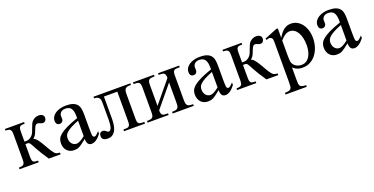

<svg xmlns="http://www.w3.org/2000/svg" viewBox="-25 -1124 3902 2005"><g transform="rotate(-20 1925.5 -121.5)"><path d="M348.1 0Q314 -49.8 292 -86.2Q270 -122.6 256.3 -147.7Q242.7 -172.9 234.6 -188.2Q226.6 -203.6 220.2 -211.9Q213.9 -220.2 206.8 -223.1Q199.7 -226.1 187.5 -226.1Q185.1 -226.1 181.9 -225.8Q178.7 -225.6 176.3 -225.6Q173.3 -225.1 169.9 -225.1V-84.5Q169.9 -62 172.9 -49.1Q175.8 -36.1 183.1 -29.3Q190.4 -22.5 203.1 -20.5Q215.8 -18.6 235.8 -18.6V0H22.9V-18.6Q43 -18.6 55.7 -21.5Q68.4 -24.4 75.7 -31.7Q83 -39.1 85.7 -51.8Q88.4 -64.5 88.4 -84.5V-362.8Q88.4 -382.8 85.7 -395.8Q83 -408.7 75.7 -416Q68.4 -423.3 55.7 -426.3Q43 -429.2 22.9 -429.2V-447.3H235.8V-429.2Q215.8 -429.2 203.1 -427.2Q190.4 -425.3 183.1 -418.5Q175.8 -411.6 172.9 -398.4Q169.9 -385.3 169.9 -362.8V-254.4Q172.9 -253.9 175.8 -253.9Q178.2 -253.4 180.7 -253.4H185.5Q204.6 -253.4 220.7 -259.5Q236.8 -265.6 252.4 -280.3Q267.6 -293.9 276.6 -315.2Q285.6 -336.4 293.5 -358.6Q301.3 -380.9 310.3 -401.4Q319.3 -421.9 334 -434.1Q348.6 -446.3 364.5 -453.1Q380.4 -460 401.4 -460Q426.8 -460 442.4 -448Q458 -436 458 -414.1Q458 -405.8 455.3 -397.9Q452.6 -390.1 447.5 -383.8Q442.4 -377.4 435.1 -373.8Q427.7 -370.1 418 -370.1Q408.7 -370.1 401.9 -372.6Q395 -375 388.7 -377.9Q382.3 -380.9 375.5 -383.3Q368.7 -385.7 359.9 -385.7Q347.7 -385.7 339.1 -374.8Q330.6 -363.8 323.5 -347.4Q316.4 -331.1 309.6 -312.3Q302.7 -293.5 293.5 -278.3Q291.5 -274.4 287.1 -269.8Q282.7 -265.1 278.3 -260.3Q272.9 -254.9 266.6 -249Q272 -247.1 277.8 -243.7Q283.2 -240.7 289.3 -236.1Q295.4 -231.4 301.3 -224.1Q316.9 -205.6 330.6 -184.1Q344.2 -162.6 356.4 -141.6Q368.7 -120.6 379.4 -101.3Q390.1 -82 400.4 -67.4Q412.1 -50.3 420.4 -41.3Q428.7 -32.2 437 -27.6Q445.3 -22.9 455.1 -21.5Q464.8 -20 479.5 -18.6V0Z M770.5 -267.6Q713.9 -245.6 680.9 -227.3Q647.9 -209 630.9 -192.4Q613.8 -175.8 609.1 -160.4Q604.5 -145 604.5 -128.9Q604.5 -111.3 609.9 -96.7Q615.2 -82 624.3 -71Q633.3 -60.1 645.8 -53.7Q658.2 -47.4 672.4 -46.9Q691.4 -45.9 715.6 -58.6Q739.7 -71.3 770.5 -96.2ZM929.7 -64.5Q874.5 8.3 822.8 8.3Q812 8.3 802.5 4.9Q793 1.5 785.9 -6.8Q778.8 -15.1 774.7 -29.1Q770.5 -43 770.5 -64.5Q741.2 -41.5 721.9 -27.1Q702.6 -12.7 687.7 -4.9Q672.9 2.9 659.4 5.6Q646 8.3 628.4 8.3Q604.5 8.3 585 0.2Q565.4 -7.8 551.3 -22.7Q537.1 -37.6 529.3 -58.8Q521.5 -80.1 521.5 -106Q521.5 -130.9 530.5 -153.3Q539.6 -175.8 566.4 -198.5Q593.3 -221.2 642.1 -245.1Q690.9 -269 770.5 -296.4V-314.9Q770.5 -347.2 765.4 -369.1Q760.3 -391.1 750 -405Q739.7 -418.9 723.9 -425Q708 -431.2 687 -431.2Q656.2 -431.2 638.7 -415.3Q621.1 -399.4 619.6 -376.5L620.6 -347.2Q621.6 -326.2 610.1 -313.7Q598.6 -301.3 580.1 -301.3Q560.5 -301.3 549.8 -313.7Q539.1 -326.2 539.1 -348.1Q539.1 -374.5 552.5 -395.3Q565.9 -416 588.6 -430.4Q611.3 -444.8 640.9 -452.4Q670.4 -460 702.6 -460Q751 -460 780.5 -449.2Q810.1 -438.5 826.2 -418.7Q842.3 -398.9 847.4 -370.8Q852.5 -342.8 852.5 -307.6V-155.3Q852.5 -124 853.5 -104Q854.5 -84 855 -77.1Q857.4 -64 862.3 -58.6Q867.2 -53.2 876.5 -53.2Q880.9 -53.2 884.5 -54.2Q888.2 -55.2 893.8 -59.3Q899.4 -63.5 907.7 -71.3Q916 -79.1 929.7 -92.8Z M1183.6 0V-18.6Q1206.1 -18.6 1220.9 -20Q1235.8 -21.5 1244.1 -28.1Q1252.4 -34.7 1255.9 -47.9Q1259.3 -61 1259.3 -84.5V-412.1H1110.4V-168.5Q1110.4 -139.6 1106.7 -107.4Q1103 -75.2 1091.3 -48.1Q1079.6 -21 1057.6 -3.2Q1035.6 14.6 999 14.6Q971.7 14.6 953.9 3.2Q936 -8.3 936 -35.6Q936 -57.6 946.5 -68.4Q957 -79.1 974.1 -79.1Q986.3 -79.1 994.1 -74.7Q1002 -70.3 1008.1 -65.2Q1014.2 -60.1 1019.8 -55.7Q1025.4 -51.3 1033.2 -51.3Q1044.9 -51.3 1052.7 -60.3Q1060.5 -69.3 1065.2 -85.2Q1069.8 -101.1 1072 -122.6Q1074.2 -144 1074.2 -168.5V-358.9Q1074.2 -376.5 1071 -389.6Q1067.9 -402.8 1060.1 -411.6Q1052.2 -420.4 1039.6 -424.8Q1026.9 -429.2 1007.3 -429.2V-447.3H1417V-429.2H1397Q1379.9 -429.2 1368.9 -423.8Q1357.9 -418.5 1351.8 -409.7Q1345.7 -400.9 1343.3 -389.9Q1340.8 -378.9 1340.8 -367.7V-84.5Q1340.8 -60.5 1344 -47.4Q1347.2 -34.2 1355.7 -27.8Q1364.3 -21.5 1379.2 -20Q1394 -18.6 1417 -18.6V0Z M1724.6 0V-18.6Q1748 -18.6 1762.7 -21.5Q1777.3 -24.4 1785.9 -32.7Q1794.4 -41 1797.4 -55.7Q1800.3 -70.3 1800.3 -93.8V-317.9L1603 -79.1Q1603 -56.2 1607.2 -43.7Q1611.3 -31.2 1620.6 -25.6Q1629.9 -20 1644.5 -19.3Q1659.2 -18.6 1679.7 -18.6V0H1446.3V-18.6Q1470.2 -18.6 1484.9 -21.5Q1499.5 -24.4 1507.6 -32.7Q1515.6 -41 1518.3 -55.7Q1521 -70.3 1521 -93.8V-361.8Q1521 -384.8 1517.6 -398.2Q1514.2 -411.6 1505.6 -418.5Q1497.1 -425.3 1482.7 -427.2Q1468.3 -429.2 1446.3 -429.2V-447.3H1679.7V-429.2Q1657.7 -429.2 1643.1 -427.2Q1628.4 -425.3 1619.4 -418.5Q1610.4 -411.6 1606.7 -398.2Q1603 -384.8 1603 -361.8V-128.9L1800.3 -367.7Q1800.3 -390.1 1796.1 -402.6Q1792 -415 1783 -420.9Q1773.9 -426.8 1759.5 -428Q1745.1 -429.2 1724.6 -429.2V-447.3H1959V-429.2Q1937.5 -429.2 1922.9 -428.2Q1908.2 -427.2 1898.9 -421.4Q1889.6 -415.5 1885.7 -403.1Q1881.8 -390.6 1881.8 -367.7V-93.8Q1881.8 -69.8 1885 -54.9Q1888.2 -40 1896.7 -32Q1905.3 -23.9 1920.2 -21.2Q1935.1 -18.6 1959 -18.6V0Z M2258.3 -267.6Q2201.7 -245.6 2168.7 -227.3Q2135.7 -209 2118.7 -192.4Q2101.6 -175.8 2096.9 -160.4Q2092.3 -145 2092.3 -128.9Q2092.3 -111.3 2097.7 -96.7Q2103 -82 2112.1 -71Q2121.1 -60.1 2133.5 -53.7Q2146 -47.4 2160.2 -46.9Q2179.2 -45.9 2203.4 -58.6Q2227.5 -71.3 2258.3 -96.2ZM2417.5 -64.5Q2362.3 8.3 2310.5 8.3Q2299.8 8.3 2290.3 4.9Q2280.8 1.5 2273.7 -6.8Q2266.6 -15.1 2262.5 -29.1Q2258.3 -43 2258.3 -64.5Q2229 -41.5 2209.7 -27.1Q2190.4 -12.7 2175.5 -4.9Q2160.6 2.9 2147.2 5.6Q2133.8 8.3 2116.2 8.3Q2092.3 8.3 2072.8 0.2Q2053.2 -7.8 2039.1 -22.7Q2024.9 -37.6 2017.1 -58.8Q2009.3 -80.1 2009.3 -106Q2009.3 -130.9 2018.3 -153.3Q2027.3 -175.8 2054.2 -198.5Q2081.1 -221.2 2129.9 -245.1Q2178.7 -269 2258.3 -296.4V-314.9Q2258.3 -347.2 2253.2 -369.1Q2248 -391.1 2237.8 -405Q2227.5 -418.9 2211.7 -425Q2195.8 -431.2 2174.8 -431.2Q2144 -431.2 2126.5 -415.3Q2108.9 -399.4 2107.4 -376.5L2108.4 -347.2Q2109.4 -326.2 2097.9 -313.7Q2086.4 -301.3 2067.9 -301.3Q2048.3 -301.3 2037.6 -313.7Q2026.9 -326.2 2026.9 -348.1Q2026.9 -374.5 2040.3 -395.3Q2053.7 -416 2076.4 -430.4Q2099.1 -444.8 2128.7 -452.4Q2158.2 -460 2190.4 -460Q2238.8 -460 2268.3 -449.2Q2297.9 -438.5 2314 -418.7Q2330.1 -398.9 2335.2 -370.8Q2340.3 -342.8 2340.3 -307.6V-155.3Q2340.3 -124 2341.3 -104Q2342.3 -84 2342.8 -77.1Q2345.2 -64 2350.1 -58.6Q2355 -53.2 2364.3 -53.2Q2368.7 -53.2 2372.3 -54.2Q2376 -55.2 2381.6 -59.3Q2387.2 -63.5 2395.5 -71.3Q2403.8 -79.1 2417.5 -92.8Z M2766.1 0Q2731.9 -49.8 2710 -86.2Q2688 -122.6 2674.3 -147.7Q2660.6 -172.9 2652.6 -188.2Q2644.5 -203.6 2638.2 -211.9Q2631.8 -220.2 2624.8 -223.1Q2617.7 -226.1 2605.5 -226.1Q2603 -226.1 2599.9 -225.8Q2596.7 -225.6 2594.2 -225.6Q2591.3 -225.1 2587.9 -225.1V-84.5Q2587.9 -62 2590.8 -49.1Q2593.8 -36.1 2601.1 -29.3Q2608.4 -22.5 2621.1 -20.5Q2633.8 -18.6 2653.8 -18.6V0H2440.9V-18.6Q2460.9 -18.6 2473.6 -21.5Q2486.3 -24.4 2493.7 -31.7Q2501 -39.1 2503.7 -51.8Q2506.3 -64.5 2506.3 -84.5V-362.8Q2506.3 -382.8 2503.7 -395.8Q2501 -408.7 2493.7 -416Q2486.3 -423.3 2473.6 -426.3Q2460.9 -429.2 2440.9 -429.2V-447.3H2653.8V-429.2Q2633.8 -429.2 2621.1 -427.2Q2608.4 -425.3 2601.1 -418.5Q2593.8 -411.6 2590.8 -398.4Q2587.9 -385.3 2587.9 -362.8V-254.4Q2590.8 -253.9 2593.8 -253.9Q2596.2 -253.4 2598.6 -253.4H2603.5Q2622.6 -253.4 2638.7 -259.5Q2654.8 -265.6 2670.4 -280.3Q2685.5 -293.9 2694.6 -315.2Q2703.6 -336.4 2711.4 -358.6Q2719.2 -380.9 2728.3 -401.4Q2737.3 -421.9 2752 -434.1Q2766.6 -446.3 2782.5 -453.1Q2798.3 -460 2819.3 -460Q2844.7 -460 2860.4 -448Q2876 -436 2876 -414.1Q2876 -405.8 2873.3 -397.9Q2870.6 -390.1 2865.5 -383.8Q2860.4 -377.4 2853 -373.8Q2845.7 -370.1 2835.9 -370.1Q2826.7 -370.1 2819.8 -372.6Q2813 -375 2806.6 -377.9Q2800.3 -380.9 2793.5 -383.3Q2786.6 -385.7 2777.8 -385.7Q2765.6 -385.7 2757.1 -374.8Q2748.5 -363.8 2741.5 -347.4Q2734.4 -331.1 2727.5 -312.3Q2720.7 -293.5 2711.4 -278.3Q2709.5 -274.4 2705.1 -269.8Q2700.7 -265.1 2696.3 -260.3Q2690.9 -254.9 2684.6 -249Q2689.9 -247.1 2695.8 -243.7Q2701.2 -240.7 2707.3 -236.1Q2713.4 -231.4 2719.2 -224.1Q2734.9 -205.6 2748.5 -184.1Q2762.2 -162.6 2774.4 -141.6Q2786.6 -120.6 2797.4 -101.3Q2808.1 -82 2818.4 -67.4Q2830.1 -50.3 2838.4 -41.3Q2846.7 -32.2 2855 -27.6Q2863.3 -22.9 2873 -21.5Q2882.8 -20 2897.5 -18.6V0Z M3284.2 -194.3Q3284.2 -238.3 3275.6 -274.2Q3267.1 -310.1 3251.7 -335.7Q3236.3 -361.3 3214.6 -375.5Q3192.9 -389.6 3166.5 -389.6Q3151.9 -389.6 3139.2 -385.7Q3126.5 -381.8 3113.8 -373.8Q3101.1 -365.7 3088.1 -353.8Q3075.2 -341.8 3060.1 -325.2V-157.7Q3060.1 -105.5 3064.5 -86.4Q3067.4 -73.7 3075.4 -61Q3083.5 -48.3 3095.9 -38.6Q3108.4 -28.8 3125.7 -22.7Q3143.1 -16.6 3164.6 -16.6Q3192.9 -16.6 3215.3 -29.8Q3237.8 -43 3252.9 -66.7Q3268.1 -90.3 3276.1 -122.8Q3284.2 -155.3 3284.2 -194.3ZM3371.6 -240.7Q3371.6 -188 3356.7 -141.6Q3341.8 -95.2 3314.7 -60.3Q3287.6 -25.4 3250 -5.4Q3212.4 14.6 3166.5 14.6Q3155.8 14.6 3143.6 13.7Q3131.3 12.7 3118.2 8.5Q3105 4.4 3090.3 -3.7Q3075.7 -11.7 3060.1 -25.9V111.8Q3060.1 138.2 3061.8 154.5Q3063.5 170.9 3071 180.2Q3078.6 189.5 3093.8 193.4Q3108.9 197.3 3135.7 198.2V216.8H2899.9V198.2Q2927.2 197.3 2942.9 193.6Q2958.5 189.9 2966.3 180.4Q2974.1 170.9 2976.1 154.1Q2978 137.2 2978 109.4V-315.9Q2978 -334 2977.8 -346.2Q2977.5 -358.4 2976.1 -366.5Q2974.6 -374.5 2971.2 -379.4Q2967.8 -384.3 2961.4 -388.7Q2954.1 -393.6 2942.1 -394.5Q2930.2 -395.5 2908.7 -386.7L2902.8 -403.3L3042.5 -460H3060.1V-354.5Q3077.1 -383.8 3094.2 -404.1Q3111.3 -424.3 3128.9 -436.8Q3146.5 -449.2 3165 -454.6Q3183.6 -460 3204.1 -460Q3241.2 -460 3272 -443.1Q3302.7 -426.3 3325 -396.7Q3347.2 -367.2 3359.4 -327.1Q3371.6 -287.1 3371.6 -240.7Z M3690.9 -267.6Q3634.3 -245.6 3601.3 -227.3Q3568.4 -209 3551.3 -192.4Q3534.2 -175.8 3529.5 -160.4Q3524.9 -145 3524.9 -128.9Q3524.9 -111.3 3530.3 -96.7Q3535.6 -82 3544.7 -71Q3553.7 -60.1 3566.2 -53.7Q3578.6 -47.4 3592.8 -46.9Q3611.8 -45.9 3636 -58.6Q3660.2 -71.3 3690.9 -96.2ZM3850.1 -64.5Q3794.9 8.3 3743.2 8.3Q3732.4 8.3 3722.9 4.9Q3713.4 1.5 3706.3 -6.8Q3699.2 -15.1 3695.1 -29.1Q3690.9 -43 3690.9 -64.5Q3661.6 -41.5 3642.3 -27.1Q3623 -12.7 3608.2 -4.9Q3593.3 2.9 3579.8 5.6Q3566.4 8.3 3548.8 8.3Q3524.9 8.3 3505.4 0.2Q3485.8 -7.8 3471.7 -22.7Q3457.5 -37.6 3449.7 -58.8Q3441.9 -80.1 3441.9 -106Q3441.9 -130.9 3450.9 -153.3Q3460 -175.8 3486.8 -198.5Q3513.7 -221.2 3562.5 -245.1Q3611.3 -269 3690.9 -296.4V-314.9Q3690.9 -347.2 3685.8 -369.1Q3680.7 -391.1 3670.4 -405Q3660.2 -418.9 3644.3 -425Q3628.4 -431.2 3607.4 -431.2Q3576.7 -431.2 3559.1 -415.3Q3541.5 -399.4 3540 -376.5L3541 -347.2Q3542 -326.2 3530.5 -313.7Q3519 -301.3 3500.5 -301.3Q3481 -301.3 3470.2 -313.7Q3459.5 -326.2 3459.5 -348.1Q3459.5 -374.5 3472.9 -395.3Q3486.3 -416 3509 -430.4Q3531.7 -444.8 3561.3 -452.4Q3590.8 -460 3623 -460Q3671.4 -460 3700.9 -449.2Q3730.5 -438.5 3746.6 -418.7Q3762.7 -398.9 3767.8 -370.8Q3772.9 -342.8 3772.9 -307.6V-155.3Q3772.9 -124 3773.9 -104Q3774.9 -84 3775.4 -77.1Q3777.8 -64 3782.7 -58.6Q3787.6 -53.2 3796.9 -53.2Q3801.3 -53.2 3804.9 -54.2Q3808.6 -55.2 3814.2 -59.3Q3819.8 -63.5 3828.1 -71.3Q3836.4 -79.1 3850.1 -92.8Z"/></g></svg>

Font: Doulos SIL Cyr
Style: Regular
Weight: 400
Designer: Walt Agee, Victor Gaultney, Peter Martin, Debbi Hosken, Becca Hirsbrunner
Foundry: SIL International
Version: Version 5.000